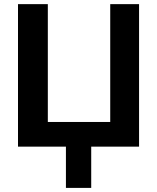

<svg xmlns="http://www.w3.org/2000/svg" viewBox="-20 -708 759 927"><path d="M298.3 199.2V0H66.9V-688H210.9V-119.1H512.2V-688H651.4V0H420.4V199.2Z"/></svg>

Font: Arial
Style: Bold
Weight: 700
Designer: Steve Matteson
Foundry: Ascender Corporation
Version: Version 2.00.3